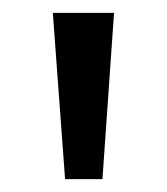

<svg xmlns="http://www.w3.org/2000/svg" viewBox="-20 -734 259 298"><path d="M157 -714H62L81 -456H139Z"/></svg>

Font: Noto Sans Arabic SemCond
Style: Regular
Weight: 400
Width: 4
Designer: Monotype Design Team, Nadine Chahine, Nizar Qandah and Khaled Hosny
Foundry: Monotype Imaging Inc.
Version: Version 2.012